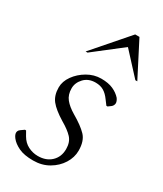

<svg xmlns="http://www.w3.org/2000/svg" viewBox="-182 -778 730 859"><g transform="rotate(30 183.0 -348.5)"><path d="M139 10Q92 10 64 -3.5Q36 -17 22 -35Q11 -49 11 -60Q11 -64 13 -69Q15 -74 22 -79L39 -91H45L58 -68Q73 -42 97 -30Q121 -18 147 -18Q190 -18 216 -43Q242 -68 242 -108Q242 -144 222.5 -165Q203 -186 165 -208Q116 -238 95.5 -264Q75 -290 75 -331Q75 -362 96 -391.5Q117 -421 150.5 -440.5Q184 -460 221 -460Q258 -460 282.5 -449Q307 -438 323 -420Q332 -407 332 -397Q332 -392 329.5 -386.5Q327 -381 322 -377L307 -366H301L283 -390Q268 -411 250.5 -421.5Q233 -432 208 -432Q171 -432 149 -408.5Q127 -385 127 -356Q127 -323 144.5 -301.5Q162 -280 194 -261Q244 -232 269 -206Q294 -180 294 -130Q294 -95 274 -63Q254 -31 219 -10.5Q184 10 139 10ZM99 -530 253 -707H275L366 -530H356L253 -642L109 -530Z"/></g></svg>

Font: Spectral Light
Style: Italic
Weight: 300
Italic angle: -10°
Designer: Jean-Baptiste Levee
Foundry: Production Type
Version: Version 2.001